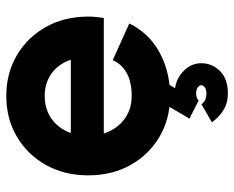

<svg xmlns="http://www.w3.org/2000/svg" viewBox="-88 -473 761 625"><g transform="rotate(-90 292.5 -160.5)"><path d="M85.5 -310.5V-203.1H406.2L508.4 -310.5ZM408.9 -174.2Q397.9 -146.2 368.2 -129.2Q338.5 -112.3 292.6 -112.3Q263.3 -112.3 239.6 -122.9Q215.8 -133.5 198.7 -152.8Q181.5 -172.1 172.3 -197.8Q163.1 -223.5 163.1 -253.9Q163.1 -285.1 172.3 -311Q181.5 -336.9 198.7 -355.9Q215.8 -374.9 239.7 -385.2Q263.6 -395.5 292.6 -395.5Q321.6 -395.5 345 -385.2Q368.5 -374.9 385 -355.9Q401.6 -336.9 410.4 -311Q419.1 -285.1 419.1 -253.9Q419.1 -240.1 414.6 -227.4Q410.1 -214.6 406.2 -203.1H546.5Q548.3 -215.5 549.7 -228.2Q551 -240.9 551 -253.9Q551 -331.2 517.3 -391.4Q483.6 -451.6 425.3 -486Q367 -520.5 292.6 -520.5Q218.4 -520.5 160 -486Q101.6 -451.6 67.9 -391.4Q34.2 -331.2 34.2 -253.9Q34.2 -176.6 67.7 -116.4Q101.3 -56.2 159.8 -21.8Q218.4 12.7 292.6 12.7Q370.6 12.7 433.5 -21.2Q496.4 -55.2 528.7 -120.1ZM206.8 148.8Q222.8 171.3 246 186Q269.2 200.8 300.8 200.8Q348.5 200.8 373.9 175Q399.2 149.3 399.2 114.3Q399.2 79 370.5 53.4Q341.8 27.7 300.8 27.7Q269.8 27.7 250.3 42.5Q230.8 57.2 218.5 75.2L277.6 105.5Q281.7 101.3 288.1 99.4Q294.4 97.5 300.8 97.5Q313.1 97.5 320.3 102.5Q327.5 107.5 327.5 114.3Q327.5 121 320.3 126Q313.1 131.1 300.8 131.1Q294.4 131.1 283.9 128.3Q273.4 125.5 265.7 114.7ZM263.4 0 218.9 75.7 277.6 105.5 279.9 92.3 335.3 0Z"/></g></svg>

Font: Giphurs SC
Style: Regular
Weight: 400
Version: Version 0.920